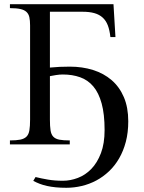

<svg xmlns="http://www.w3.org/2000/svg" viewBox="-20 -682 682 907"><path d="M26.9 0V-18.6Q57.6 -18.6 76.4 -22.5Q95.2 -26.4 105.5 -36.9Q115.7 -47.4 118.9 -66.7Q122.1 -85.9 122.1 -116.7V-562Q122.1 -585 118.7 -600.6Q115.2 -616.2 105 -625.7Q94.7 -635.3 76.2 -639.4Q57.6 -643.6 26.9 -643.6V-662.1H516.1L525.4 -506.8H501.5Q498 -539.6 489.3 -562.3Q480.5 -585 464.8 -599.1Q449.2 -613.3 426 -619.9Q402.8 -626.5 370.1 -626.5H215.8V-362.8Q239.3 -365.2 262 -366.2Q284.7 -367.2 309.6 -367.2Q369.1 -367.2 419.7 -351.3Q470.2 -335.4 507.3 -303.5Q544.4 -271.5 565.2 -222.9Q585.9 -174.3 585.9 -108.9Q585.9 -56.2 574.5 -12.5Q563 31.2 542.7 66.2Q522.5 101.1 494.9 127.2Q467.3 153.3 434.8 170.7Q402.3 188 366.2 196.5Q330.1 205.1 293.5 205.1Q266.1 205.1 243.7 202.9Q221.2 200.7 202.4 196.5Q183.6 192.4 167.7 186.3Q151.9 180.2 137.2 172.4L147.9 154.3Q175.3 161.1 207 166.5Q238.8 171.9 276.9 171.9Q312.5 171.9 347.9 158.4Q383.3 145 411.4 116Q439.5 86.9 456.8 41.5Q474.1 -3.9 474.1 -67.9Q474.1 -142.6 460.2 -193.1Q446.3 -243.7 420.7 -273.9Q395 -304.2 358.4 -317.1Q321.8 -330.1 276.9 -330.1Q261.2 -330.1 244.6 -327.4Q228 -324.7 215.8 -322.3V-116.7Q215.8 -85.4 218.8 -66.2Q221.7 -46.9 231.7 -36.4Q241.7 -25.9 260.3 -22.2Q278.8 -18.6 309.6 -18.6V0Z"/></svg>

Font: Doulos SIL Compact
Style: Regular
Weight: 400
Designer: Walt Agee, Victor Gaultney, Peter Martin, Debbi Hosken
Foundry: SIL International
Version: Version 4.110; 2011; Maintenance release ; LnSpcTght